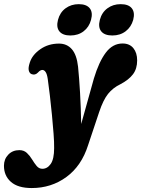

<svg xmlns="http://www.w3.org/2000/svg" viewBox="-124 -682 697 947"><path d="M339 -294.5Q364 -377.5 398 -422.5Q432 -467.5 480.5 -467.5Q515 -467.5 533.8 -444.5Q552.5 -421.5 552.5 -384Q552.5 -343 532 -315.8Q511.5 -288.5 470.5 -267Q433 -249 409 -219Q385 -189 365 -129L310.5 34Q278 136.5 203.5 191Q129 245.5 32.5 245.5Q-35.5 245.5 -70 215.2Q-104.5 185 -104.5 135.5Q-104.5 103 -83.2 80.8Q-62 58.5 -28.5 58.5Q-6 58.5 8.8 72.5Q23.5 86.5 34.5 104.8Q45.5 123 57 136.8Q68.5 150.5 85 150.5Q109.5 150.5 126.2 126.5Q143 102.5 143 48.5Q143.5 20.5 140.2 -22.8Q137 -66 132.2 -115Q127.5 -164 122 -210.8Q116.5 -257.5 111.5 -292.5Q108 -316.5 101 -326.8Q94 -337 85 -337Q74.5 -337 63 -324Q49 -309.5 31.5 -316.5Q21.5 -320.5 18 -334.2Q14.5 -348 23 -373.5Q35 -411.5 74.8 -439.2Q114.5 -467 167 -467Q206 -467 230.2 -439.5Q254.5 -412 261 -353Q266.5 -299.5 270.8 -224.8Q275 -150 276.5 -70.5ZM223 -507Q185.5 -507 169 -527.2Q152.5 -547.5 162 -584Q171.5 -620.5 199.2 -641Q227 -661.5 264.5 -661.5Q302.5 -661.5 318.8 -641Q335 -620.5 325 -584Q315.5 -548.5 288.5 -527.8Q261.5 -507 223 -507ZM430 -507Q392 -507 375.5 -527.2Q359 -547.5 368.5 -584Q378 -620.5 405.8 -641Q433.5 -661.5 471 -661.5Q510 -661.5 526.2 -641Q542.5 -620.5 533 -584Q523 -548.5 495.8 -527.8Q468.5 -507 430 -507Z"/></svg>

Font: Fraunces 72pt S100
Style: Bold Italic
Weight: 700
Italic angle: -16°
Version: Version 1.000; ttfautohint (v1.8.3)